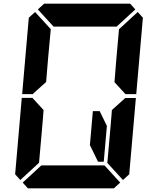

<svg xmlns="http://www.w3.org/2000/svg" viewBox="-20 -1020 856 1040"><path d="M162 -515 158 -510H100L136 -924L170 -955L255 -862L240 -698L231 -590L230 -576ZM192 -144 191 -138 90 -45 62 -76 98 -490H156L160 -485L216 -424L213 -384L206 -302ZM654 -485 658 -489H716L680 -76L646 -45L561 -138L562 -144L576 -302L584 -396L586 -424ZM726 -955 754 -924 718 -510H660L656 -514L600 -575L601 -586L610 -698L624 -856L625 -862ZM559 -338 542 -144H511L467 -234L483 -418H520ZM631 -31 597 0H426H302H131L103 -31L204 -124H229H313H437H521H546ZM185 -969 219 -1000H390H514H685L713 -969L612 -876H587H503H379H295H276H270Z"/></svg>

Font: DSEG14 Classic
Style: Bold Italic
Weight: 700
Italic angle: -5°
Designer: Keshikan(Twitter:@keshinomi_88pro)
Version: Version 0.46